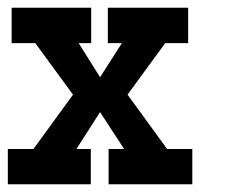

<svg xmlns="http://www.w3.org/2000/svg" viewBox="-30 -475 596 495"><path d="M465.8 0H250V-90.8H290L228 -186L167 -90.8H204.1V0H-9.8V-90.8H56.2L158.2 -231L61 -363.8H0V-455.1H205.1V-363.8H172.9L228 -275.9L284.2 -363.8H248V-455.1H455.1V-363.8H396L298.8 -231L400.9 -90.8H465.8Z"/></svg>

Font: Anonymous Pro
Style: Bold
Weight: 700
Monospace: yes
Designer: Mark Simonson
Version: Version 1.003